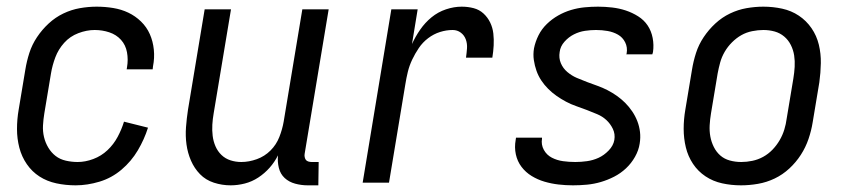

<svg xmlns="http://www.w3.org/2000/svg" viewBox="-20 -548 2540 576"><path d="M207 8Q177 8 149 2Q121 -4 98.5 -18.5Q76 -33 60.5 -55.5Q45 -78 38 -105Q31 -132 31 -161Q31 -190 36 -219L56 -339Q60 -364 68 -389Q76 -414 91 -436.5Q106 -459 126 -477.5Q146 -496 170 -507.5Q194 -519 219.5 -523.5Q245 -528 270 -528Q295 -528 319.5 -524Q344 -520 365 -510Q386 -500 403 -483.5Q420 -467 429.5 -445.5Q439 -424 441.5 -399Q444 -374 439 -349L438 -340H360L361 -346Q365 -369 361 -391Q357 -413 343 -428.5Q329 -444 308 -451Q287 -458 264 -458Q240 -458 215 -448.5Q190 -439 172.5 -419.5Q155 -400 146 -376Q137 -352 133 -328L113 -208Q110 -190 109 -172Q108 -154 112 -137Q116 -120 125 -105Q134 -90 147 -80Q160 -70 177.5 -66Q195 -62 213 -62Q236 -62 260 -71Q284 -80 302.5 -97.5Q321 -115 333 -137.5Q345 -160 352 -183L424 -165Q413 -130 393.5 -97Q374 -64 344.5 -39Q315 -14 278.5 -3Q242 8 207 8Z M672 8Q646 8 621.5 0Q597 -8 580 -25.5Q563 -43 553 -66Q543 -89 539.5 -114.5Q536 -140 538 -166.5Q540 -193 544 -219L594 -520H673L621 -208Q618 -191 617 -174Q616 -157 618 -140.5Q620 -124 626.5 -109Q633 -94 644.5 -83Q656 -72 671.5 -67Q687 -62 704 -62Q727 -62 750.5 -70.5Q774 -79 791.5 -96.5Q809 -114 818 -137Q827 -160 831 -183L887 -520H966L894 -87Q893 -82 894 -77Q895 -72 897.5 -68.5Q900 -65 905 -63.5Q910 -62 915 -62H936L935 8H903Q884 8 865.5 3Q847 -2 834 -14Q821 -26 816.5 -44.5Q812 -63 814 -82Q804 -62 789 -45Q774 -28 755 -15.5Q736 -3 714.5 2.5Q693 8 672 8Z M1068 0 1154 -520H1233L1216 -416Q1226 -438 1240.5 -459Q1255 -480 1274.5 -496Q1294 -512 1318 -520Q1342 -528 1365 -528Q1384 -528 1401 -523.5Q1418 -519 1430.5 -507.5Q1443 -496 1450.5 -480.5Q1458 -465 1460 -447.5Q1462 -430 1461 -411.5Q1460 -393 1457 -375H1378Q1380 -389 1381 -403Q1382 -417 1377.5 -429.5Q1373 -442 1362.5 -450Q1352 -458 1338 -458Q1319 -458 1300 -452Q1281 -446 1264.5 -433.5Q1248 -421 1236.5 -404Q1225 -387 1216.5 -369Q1208 -351 1203.5 -332.5Q1199 -314 1196 -295L1147 0Z M1699 8Q1677 8 1655.5 5.5Q1634 3 1613.5 -3Q1593 -9 1575 -20Q1557 -31 1544.5 -47.5Q1532 -64 1527.5 -85Q1523 -106 1527 -128L1528 -135H1606V-132Q1603 -114 1611.5 -98.5Q1620 -83 1635.5 -75Q1651 -67 1669 -64.5Q1687 -62 1706 -62Q1723 -62 1741 -64.5Q1759 -67 1775.5 -74.5Q1792 -82 1806 -96.5Q1820 -111 1823 -128Q1826 -146 1818.5 -161.5Q1811 -177 1799 -188Q1787 -199 1771.5 -205.5Q1756 -212 1740.5 -218Q1725 -224 1709 -229.5Q1693 -235 1678 -243Q1663 -251 1649.5 -260.5Q1636 -270 1624.5 -281.5Q1613 -293 1604 -306.5Q1595 -320 1589.5 -335.5Q1584 -351 1581.5 -368Q1579 -385 1582 -403Q1586 -423 1595.5 -442Q1605 -461 1620.5 -476Q1636 -491 1654.5 -501.5Q1673 -512 1693 -518Q1713 -524 1733.5 -526Q1754 -528 1774 -528Q1795 -528 1816.5 -525.5Q1838 -523 1857.5 -516.5Q1877 -510 1894.5 -499Q1912 -488 1923 -471.5Q1934 -455 1938 -434Q1942 -413 1939 -392L1937 -385H1859L1860 -388Q1863 -406 1855.5 -421Q1848 -436 1834 -444Q1820 -452 1803 -455Q1786 -458 1768 -458Q1752 -458 1735 -455.5Q1718 -453 1702 -445Q1686 -437 1673.5 -423Q1661 -409 1659 -392Q1656 -374 1662.5 -358.5Q1669 -343 1682 -332Q1695 -321 1710 -314.5Q1725 -308 1741 -302Q1757 -296 1772.5 -290.5Q1788 -285 1802.5 -277.5Q1817 -270 1830.5 -260.5Q1844 -251 1855.5 -239.5Q1867 -228 1876.5 -214Q1886 -200 1892 -184.5Q1898 -169 1900 -152Q1902 -135 1899 -117Q1896 -97 1885 -77.5Q1874 -58 1858 -43Q1842 -28 1822.5 -18Q1803 -8 1782.5 -2Q1762 4 1741 6Q1720 8 1699 8Z M2203 8Q2174 8 2146.5 2Q2119 -4 2096.5 -19Q2074 -34 2059 -56.5Q2044 -79 2037.5 -106Q2031 -133 2031 -161.5Q2031 -190 2036 -219L2056 -339Q2060 -364 2068 -389Q2076 -414 2091 -436.5Q2106 -459 2126 -477.5Q2146 -496 2170 -507.5Q2194 -519 2219.5 -523.5Q2245 -528 2270 -528Q2299 -528 2326.5 -522Q2354 -516 2376.5 -501Q2399 -486 2414.5 -463.5Q2430 -441 2436.5 -414Q2443 -387 2442.5 -358.5Q2442 -330 2438 -301L2418 -181Q2414 -156 2405.5 -131Q2397 -106 2382.5 -83.5Q2368 -61 2348 -42.5Q2328 -24 2304 -12.5Q2280 -1 2254 3.5Q2228 8 2203 8ZM2204 -62Q2220 -62 2237 -65.5Q2254 -69 2269.5 -77.5Q2285 -86 2297.5 -99Q2310 -112 2319 -127.5Q2328 -143 2333 -159.5Q2338 -176 2340 -192L2360 -312Q2363 -330 2364 -347.5Q2365 -365 2362.5 -381.5Q2360 -398 2352.5 -413Q2345 -428 2332.5 -438.5Q2320 -449 2304 -453.5Q2288 -458 2270 -458Q2254 -458 2236.5 -454.5Q2219 -451 2204 -442.5Q2189 -434 2176 -421Q2163 -408 2154 -392.5Q2145 -377 2140.5 -360.5Q2136 -344 2133 -328L2113 -208Q2110 -190 2109 -172.5Q2108 -155 2111 -138.5Q2114 -122 2121.5 -107Q2129 -92 2141 -81.5Q2153 -71 2169.5 -66.5Q2186 -62 2204 -62Z"/></svg>

Font: Iosevka Fixed
Style: Italic
Weight: 400
Italic angle: -9°
Monospace: yes
Designer: Belleve Invis
Foundry: Belleve Invis
Version: Version 33.2.4